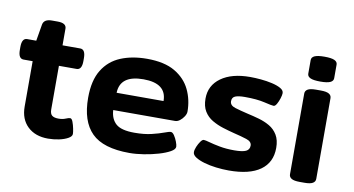

<svg xmlns="http://www.w3.org/2000/svg" viewBox="-72 -894 1990 1080"><g transform="rotate(10 923.0 -354.0)"><path d="M250 8Q177 8 133.5 -33.5Q90 -75 90 -147V-406H38Q8 -406 8 -456V-473Q8 -523 38 -523H90L106 -618Q112 -650 157 -650H190Q240 -650 240 -618V-523H341Q371 -523 371 -473V-456Q371 -406 341 -406H240V-157Q240 -132 252 -122.5Q264 -113 289 -113Q312 -113 328.5 -120Q345 -127 354 -127Q363 -127 369.5 -109.5Q376 -92 380 -72Q384 -52 384 -42Q384 -28 363.5 -16.5Q343 -5 312.5 1.5Q282 8 250 8Z M715 8Q565 8 499 -58Q433 -124 433 -258Q433 -357 470 -417Q507 -477 572 -504Q637 -531 722 -531Q822 -531 882 -495.5Q942 -460 969.5 -402.5Q997 -345 997 -278Q997 -265 987.5 -250Q978 -235 964.5 -224.5Q951 -214 937 -214H584Q587 -163 617.5 -136Q648 -109 723 -109Q779 -109 820.5 -119Q862 -129 888.5 -139Q915 -149 925 -149Q935 -149 945 -134Q955 -119 962 -100.5Q969 -82 969 -72Q969 -57 944 -43Q919 -29 880 -17.5Q841 -6 797 1Q753 8 715 8ZM586 -313H854Q854 -414 722 -414Q589 -414 586 -313Z M1283 8Q1247 8 1210 3.5Q1173 -1 1142 -10Q1111 -19 1091.5 -31.5Q1072 -44 1072 -60Q1072 -73 1079.5 -91Q1087 -109 1097 -123Q1107 -137 1115 -137Q1124 -137 1148.5 -130Q1173 -123 1210 -116Q1247 -109 1293 -109Q1340 -109 1360 -118.5Q1380 -128 1380 -151Q1380 -174 1349 -184Q1318 -194 1276 -204Q1244 -212 1210.5 -222.5Q1177 -233 1148 -250Q1119 -267 1101.5 -295.5Q1084 -324 1084 -368Q1084 -443 1145 -487Q1206 -531 1311 -531Q1339 -531 1372.5 -528Q1406 -525 1436.5 -518Q1467 -511 1486.5 -500Q1506 -489 1506 -473Q1506 -462 1500 -443Q1494 -424 1485.5 -409Q1477 -394 1468 -394Q1458 -394 1414 -404.5Q1370 -415 1301 -415Q1264 -415 1246 -407.5Q1228 -400 1228 -378Q1228 -354 1259 -344.5Q1290 -335 1333 -325Q1365 -318 1398.5 -308.5Q1432 -299 1460.5 -282.5Q1489 -266 1506.5 -237Q1524 -208 1524 -163Q1524 -80 1462.5 -36Q1401 8 1283 8Z M1687 2Q1655 2 1640.5 -6.5Q1626 -15 1626 -31V-492Q1626 -508 1640.5 -516.5Q1655 -525 1687 -525H1715Q1747 -525 1761.5 -516.5Q1776 -508 1776 -492V-31Q1776 -15 1761.5 -6.5Q1747 2 1715 2ZM1703 -574Q1664 -574 1646.5 -582Q1629 -590 1629 -606V-684Q1629 -700 1646.5 -708Q1664 -716 1703 -716Q1742 -716 1759.5 -708Q1777 -700 1777 -684V-606Q1777 -590 1759.5 -582Q1742 -574 1703 -574Z"/></g></svg>

Font: Asap Expanded
Style: Bold
Weight: 700
Width: 7
Designer: Pablo Cosgaya
Foundry: Omnibus-Type
Version: Version 3.001; ttfautohint (v1.8.4.7-5d5b)